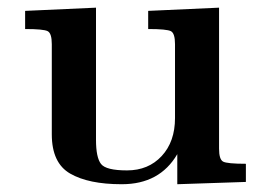

<svg xmlns="http://www.w3.org/2000/svg" viewBox="-20 -470 678 496"><path d="M44.9 -395V-441.9L228 -450.2V-108.9Q228 -63 241 -46.4Q253.9 -29.8 308.1 -29.8Q363.3 -29.8 397.7 -66.9Q432.1 -104 432.1 -165V-356Q432.1 -383.8 421.6 -389.4Q411.1 -395 362.8 -395V-441.9L545.9 -450.2V-85.9Q545.9 -58.1 556.4 -52.5Q566.9 -46.9 615.2 -46.9V0L438 5.9V-71.8Q392.6 5.9 294.9 5.9Q294.4 5.9 293.9 5.9Q209 5.9 161.4 -21.5Q113.8 -48.8 113.8 -123V-356Q113.8 -383.8 103.3 -389.4Q92.8 -395 44.9 -395Z"/></svg>

Font: CMU Serif
Style: Bold
Weight: 700
Version: Version 0.7.0